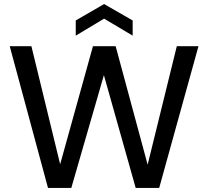

<svg xmlns="http://www.w3.org/2000/svg" viewBox="-20 -928 1026 948"><path d="M217 0 28 -700H135L277 -117L439 -700H551L709 -115L853 -700H960L766 0H650L493 -557L332 0ZM354 -752V-827L494 -908L635 -827V-752L494 -836Z"/></svg>

Font: DM Sans 10pt Medium
Style: Regular
Weight: 500
Version: Version 4.004;gftools[0.9.30]